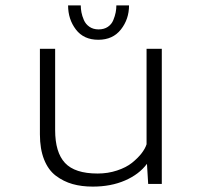

<svg xmlns="http://www.w3.org/2000/svg" viewBox="-20 -682 750 712"><path d="M458.5 -662Q458.5 -611 428.5 -572.8Q398.5 -534.5 344.5 -534.5Q290.5 -534.5 261.5 -572.5Q232.5 -610.5 232.5 -662H279.5Q279.5 -649.5 282 -636.2Q284.5 -623 291 -607.8Q297.5 -592.5 311.5 -582.8Q325.5 -573 345.5 -573Q366 -573 380 -582.5Q394 -592 400.2 -607.5Q406.5 -623 409 -636Q411.5 -649 411.5 -662ZM324 10Q282.5 10 249 0.5Q215.5 -9 187.2 -30.2Q159 -51.5 143.5 -90.5Q128 -129.5 128 -184V-501H184.5V-199.5Q184.5 -117 221 -77.8Q257.5 -38.5 342 -38.5Q380.5 -38.5 414.2 -49.8Q448 -61 469.5 -78.2Q491 -95.5 504.8 -113.2Q518.5 -131 523.5 -147V-501H580V0H529.5L525 -74.5Q496 -35.5 443.8 -12.8Q391.5 10 324 10Z"/></svg>

Font: League Mono UltraLight
Style: Regular
Weight: 200
Width: 6
Designer: Tyler Finck
Foundry: The League of Moveable Type / Tyler Finck
Version: Version 2.210